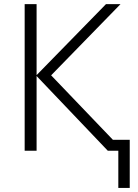

<svg xmlns="http://www.w3.org/2000/svg" viewBox="-20 -734 673 935"><path d="M496.1 -713.9 158.2 -368.2V-713.9H100.1V0H158.2V-363.8L504.9 0H556.2V181.2H611.8V-53.2H529.8L229 -367.2L566.9 -713.9Z"/></svg>

Font: Noto Reveo Sans
Style: Regular
Weight: 300
Designer: Monotype Design Team
Foundry: Monotype Imaging Inc.
Version: Version 2.007